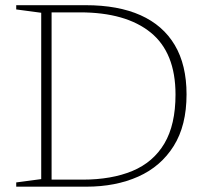

<svg xmlns="http://www.w3.org/2000/svg" viewBox="-20 -702 778 722"><path d="M640 -346.5Q640 -504 546.5 -579.8Q453 -655.5 280.5 -655.5H141L147 -682.5H302Q424 -682.5 508.5 -644.8Q593 -607 637.2 -532.5Q681.5 -458 681.5 -347Q681.5 -230 633.2 -153Q585 -76 500 -38Q415 0 304.5 0H147L141 -26.5H290.5Q399.5 -26.5 478 -59.2Q556.5 -92 598.2 -162.5Q640 -233 640 -346.5ZM41 0V-16L135 -28.5V-654L41 -666.5V-682.5H174V0Z"/></svg>

Font: Newsreader ExtraLight
Style: Regular
Weight: 250
Designer: Hugues Gentile
Foundry: Production Type
Version: Version 1.003